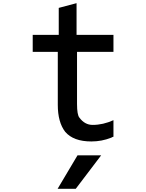

<svg xmlns="http://www.w3.org/2000/svg" viewBox="-20 -876 905 1189"><path d="M336.9 293H449.2L606.4 85.9H460ZM454.1 -856.4 343.8 -827.1V-660.2H182.6V-554.7H337.9V-226.6Q337.9 -119.1 383.8 -59.6Q434.6 0 545.9 0Q610.4 0 668.9 -23.4Q676.8 -28.3 682.6 -29.3V-131.8Q618.2 -102.5 553.7 -102.5Q504.9 -102.5 471.7 -147.5Q457 -165 457 -232.4V-554.7H682.6V-660.2H454.1Z"/></svg>

Font: OCR-B
Style: Regular
Weight: 400
Version: 1.1